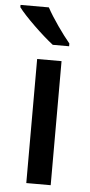

<svg xmlns="http://www.w3.org/2000/svg" viewBox="-64 -798 390 831"><g transform="rotate(5 131.5 -383.0)"><path d="M114 -766H-9V-756C18 -719 98 -642 145 -606H216V-618C185 -655 138 -721 114 -766ZM189 0V-539H83V0Z"/></g></svg>

Font: Noto Sans Bassa Vah Medium
Style: Regular
Weight: 500
Designer: Monotype Design Team
Foundry: Monotype Imaging Inc.
Version: Version 2.002